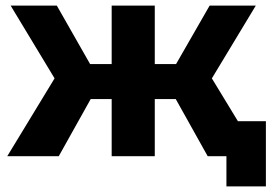

<svg xmlns="http://www.w3.org/2000/svg" viewBox="-20 -558 980 686"><path d="M930 -125V108H789V0H722L608 -204H533V0H379V-204H304L190 0H6L175 -278L18 -538H183L302 -329H379V-538H533V-329H609L729 -538H894L737 -278L830 -125Z"/></svg>

Font: mBank
Style: Bold
Weight: 700
Designer: Julieta Ulanovsky
Foundry: Julieta Ulanovsky
Version: Version 7.200